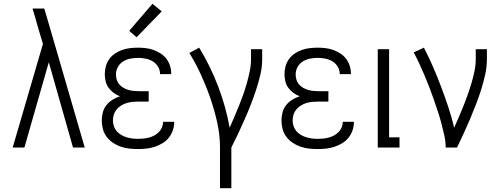

<svg xmlns="http://www.w3.org/2000/svg" viewBox="-20 -780 2653 1015"><path d="M47 0 207 -548 182 -631Q175 -657 167.5 -683Q160 -709 152 -735H214L240 -647L428 0H366L238 -451L109 0Z M710 8Q687 8 664 5.5Q641 3 619 -4.5Q597 -12 577.5 -25Q558 -38 544 -56.5Q530 -75 524 -97.5Q518 -120 518 -143Q518 -164 523.5 -185.5Q529 -207 542.5 -224Q556 -241 574.5 -252.5Q593 -264 614 -271Q596 -278 580.5 -289.5Q565 -301 554 -316Q543 -331 538.5 -350Q534 -369 534 -388Q534 -409 539.5 -429.5Q545 -450 557.5 -467.5Q570 -485 588 -497Q606 -509 626 -516Q646 -523 667 -525.5Q688 -528 710 -528Q730 -528 751 -525.5Q772 -523 791.5 -516Q811 -509 829 -497.5Q847 -486 859.5 -469.5Q872 -453 878.5 -433Q885 -413 885 -392V-388H826V-390Q826 -410 815 -428Q804 -446 787 -456Q770 -466 750 -470Q730 -474 710 -474Q689 -474 668.5 -470Q648 -466 630.5 -455Q613 -444 603 -425.5Q593 -407 593 -387Q593 -373 597 -359Q601 -345 610 -334.5Q619 -324 631.5 -316.5Q644 -309 657.5 -305Q671 -301 684.5 -299.5Q698 -298 713 -298H766V-243H712Q697 -243 681 -241.5Q665 -240 650 -235.5Q635 -231 621 -222.5Q607 -214 597 -202Q587 -190 582 -175Q577 -160 577 -144Q577 -128 582 -113Q587 -98 597 -86.5Q607 -75 620.5 -67Q634 -59 648.5 -54.5Q663 -50 678.5 -48Q694 -46 710 -46Q725 -46 739.5 -47.5Q754 -49 768.5 -53Q783 -57 796 -64Q809 -71 819.5 -81.5Q830 -92 836 -106Q842 -120 842 -135V-136H901V-134Q901 -112 893.5 -90.5Q886 -69 872 -51.5Q858 -34 838.5 -22.5Q819 -11 798 -4Q777 3 754.5 5.5Q732 8 710 8ZM702 -583 663 -617 786 -760 835 -720Z M1143 215V0Q1143 -66 1128.5 -131.5Q1114 -197 1092.5 -259.5Q1071 -322 1043.5 -382.5Q1016 -443 981 -500L1033 -528Q1092 -431 1133 -324Q1174 -217 1194 -105Q1207 -134 1219.5 -163.5Q1232 -193 1244 -222.5Q1256 -252 1266.5 -282Q1277 -312 1285.5 -342.5Q1294 -373 1300.5 -404.5Q1307 -436 1307 -468V-520H1366V-468Q1366 -426 1356.5 -385.5Q1347 -345 1334 -305.5Q1321 -266 1306 -227.5Q1291 -189 1274 -150.5Q1257 -112 1239.5 -74.5Q1222 -37 1203 0V215Z M1660 8Q1637 8 1614 5.5Q1591 3 1569 -4.5Q1547 -12 1527.5 -25Q1508 -38 1494 -56.5Q1480 -75 1474 -97.5Q1468 -120 1468 -143Q1468 -164 1473.5 -185.5Q1479 -207 1492.5 -224Q1506 -241 1524.5 -252.5Q1543 -264 1564 -271Q1546 -278 1530.5 -289.5Q1515 -301 1504 -316Q1493 -331 1488.5 -350Q1484 -369 1484 -388Q1484 -409 1489.5 -429.5Q1495 -450 1507.5 -467.5Q1520 -485 1538 -497Q1556 -509 1576 -516Q1596 -523 1617 -525.5Q1638 -528 1660 -528Q1680 -528 1701 -525.5Q1722 -523 1741.5 -516Q1761 -509 1779 -497.5Q1797 -486 1809.5 -469.5Q1822 -453 1828.5 -433Q1835 -413 1835 -392V-388H1776V-390Q1776 -410 1765 -428Q1754 -446 1737 -456Q1720 -466 1700 -470Q1680 -474 1660 -474Q1639 -474 1618.5 -470Q1598 -466 1580.5 -455Q1563 -444 1553 -425.5Q1543 -407 1543 -387Q1543 -373 1547 -359Q1551 -345 1560 -334.5Q1569 -324 1581.5 -316.5Q1594 -309 1607.5 -305Q1621 -301 1634.5 -299.5Q1648 -298 1663 -298H1716V-243H1662Q1647 -243 1631 -241.5Q1615 -240 1600 -235.5Q1585 -231 1571 -222.5Q1557 -214 1547 -202Q1537 -190 1532 -175Q1527 -160 1527 -144Q1527 -128 1532 -113Q1537 -98 1547 -86.5Q1557 -75 1570.5 -67Q1584 -59 1598.5 -54.5Q1613 -50 1628.5 -48Q1644 -46 1660 -46Q1675 -46 1689.5 -47.5Q1704 -49 1718.5 -53Q1733 -57 1746 -64Q1759 -71 1769.5 -81.5Q1780 -92 1786 -106Q1792 -120 1792 -135V-136H1851V-134Q1851 -112 1843.5 -90.5Q1836 -69 1822 -51.5Q1808 -34 1788.5 -22.5Q1769 -11 1748 -4Q1727 3 1704.5 5.5Q1682 8 1660 8Z M1977 0V-520H2037V-54H2092V0Z M2336 0Q2336 -33 2328.5 -66Q2321 -99 2312.5 -131Q2304 -163 2293.5 -194.5Q2283 -226 2272 -257.5Q2261 -289 2249 -320Q2237 -351 2224 -382Q2211 -413 2197 -443Q2183 -473 2167 -503L2221 -528Q2247 -478 2269.5 -426Q2292 -374 2312 -321Q2332 -268 2350 -214Q2368 -160 2381 -105Q2394 -134 2406.5 -163Q2419 -192 2431 -222Q2443 -252 2453.5 -282Q2464 -312 2473 -342.5Q2482 -373 2488.5 -404.5Q2495 -436 2495 -468V-520H2554V-468Q2554 -427 2545 -386Q2536 -345 2523.5 -305.5Q2511 -266 2496 -227.5Q2481 -189 2465 -151Q2449 -113 2431.5 -75Q2414 -37 2396 0Z"/></svg>

Font: Iosevka QP Light
Style: Regular
Weight: 300
Designer: Belleve Invis
Foundry: Belleve Invis
Version: Version 20.0.0; ttfautohint (v1.8.4)